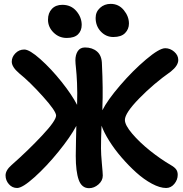

<svg xmlns="http://www.w3.org/2000/svg" viewBox="-20 -984 947 996"><path d="M567.9 -792Q529.8 -792 502.9 -820.6Q476.1 -849.1 476.1 -891.1Q476.1 -922.4 498.8 -943.1Q521.5 -963.9 554.2 -963.9Q595.7 -963.9 622.3 -931.4Q648.9 -898.9 648.9 -861.8Q648.9 -833 628.9 -812.5Q608.9 -792 567.9 -792ZM326.2 -787.1Q286.1 -787.1 257.6 -815.4Q229 -843.8 229 -881.8Q229 -916.5 249 -937.7Q269 -959 303.2 -959Q348.6 -959 376.2 -926.5Q403.8 -894 403.8 -855Q403.8 -824.7 384.8 -805.9Q365.7 -787.1 326.2 -787.1ZM68.8 -8.8Q43.5 -8.8 26.1 -28.6Q8.8 -48.3 8.8 -74.2Q8.8 -100.6 40 -127.9Q125.5 -203.1 198.2 -280.8Q271 -358.4 271 -384.8Q270.5 -408.2 202.6 -483.6Q134.8 -559.1 79.1 -604Q41 -636.7 41 -664.1Q41 -688.5 60.1 -707.8Q79.1 -727.1 106 -727.1Q133.3 -727.1 189.5 -677Q245.6 -627 299.6 -559.3Q353.5 -491.7 379.9 -439.9Q381.8 -505.9 379.6 -553.2Q377.4 -600.6 374.3 -628.9Q371.1 -657.2 371.1 -670.9Q371.1 -699.7 383.5 -718.8Q396 -737.8 420.9 -737.8Q459 -737.8 483.6 -716.6Q508.3 -695.3 508.8 -650.9Q515.1 -519.5 511.2 -430.2V-412.1Q536.6 -463.4 602.5 -540.3Q668.5 -617.2 737.5 -675.5Q806.6 -733.9 836.9 -733.9Q862.8 -733.9 883.8 -715.6Q904.8 -697.3 904.8 -672.9Q904.8 -643.6 866.2 -612.8Q777.3 -550.3 702.6 -473.9Q627.9 -397.5 627.9 -361.8Q627.9 -335 666 -290.3Q704.1 -245.6 758.5 -202.1Q813 -158.7 867.2 -127Q885.3 -116.7 893.6 -105.5Q901.9 -94.2 901.9 -77.1Q901.9 -51.3 884.3 -30Q866.7 -8.8 841.8 -8.8Q809.6 -8.8 768.1 -31Q726.6 -53.2 686.8 -89.1Q647 -125 610.4 -167.5Q573.7 -210 546.4 -253.7Q519 -297.4 506.8 -332Q503.9 -267.6 503.9 -214.8Q503.9 -185.5 508.5 -135.3Q513.2 -85 513.2 -73.2Q513.2 -46.9 490.7 -27.3Q468.3 -7.8 441.9 -7.8Q403.8 -7.8 388.4 -51Q373 -94.2 373 -174.8Q373 -199.7 374.3 -258.1Q375.5 -316.4 376 -331.1Q345.2 -273.4 283.2 -197Q221.2 -120.6 158.9 -64.7Q96.7 -8.8 68.8 -8.8Z"/></svg>

Font: Shantell Sans Bouncy
Style: Regular
Weight: 600
Designer: Stephen Nixon, Anya Danilova, Shantell Martin
Foundry: Arrow Type
Version: Version 1.006;[9816181b4]